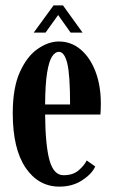

<svg xmlns="http://www.w3.org/2000/svg" viewBox="-20 -685 424 715"><path d="M201.5 10Q123 10 75.2 -60.5Q27.5 -131 27.5 -263.5Q27.5 -358.5 54.2 -417.2Q81 -476 120.8 -503.2Q160.5 -530.5 199 -530.5Q245 -530.5 280.2 -500.8Q315.5 -471 335.5 -418.8Q355.5 -366.5 355.5 -299.5Q355.5 -278.5 354 -258.5H148Q149 -143 164.5 -87.8Q180 -32.5 216.5 -32.5Q252 -32.5 273 -50.8Q294 -69 303 -87.5L334.5 -65Q322.5 -37.5 286.2 -13.8Q250 10 201.5 10ZM199 -492Q185.5 -492 174 -474.8Q162.5 -457.5 155.5 -414.8Q148.5 -372 148 -296H241Q241 -406.5 230.5 -449.2Q220 -492 199 -492ZM105.5 -563.5 179.5 -665H214.5L287.5 -563.5H243L196.5 -629L149.5 -563.5Z"/></svg>

Font: Imbue 10pt
Style: Bold
Weight: 700
Designer: Tyler Finck
Foundry: Etcetera Type Company
Version: Version 1.102; ttfautohint (v1.8.3)